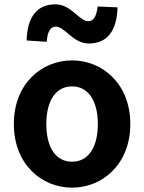

<svg xmlns="http://www.w3.org/2000/svg" viewBox="-20 -853 666 887"><path d="M313 14C453 14 582 -94 582 -280C582 -466 453 -574 313 -574C172 -574 44 -466 44 -280C44 -94 172 14 313 14ZM313 -106C236 -106 194 -174 194 -280C194 -385 236 -454 313 -454C389 -454 432 -385 432 -280C432 -174 389 -106 313 -106ZM390 -652C475 -652 520 -710 523 -819L431 -823C426 -777 412 -755 388 -755C346 -755 309 -833 236 -833C151 -833 106 -775 103 -666L196 -660C199 -708 214 -730 238 -730C280 -730 317 -652 390 -652Z"/></svg>

Font: Source Han Sans KR
Style: Bold
Weight: 700
Designer: Ryoko NISHIZUKA 西塚涼子 (kana, bopomofo & ideographs); Paul D. Hunt (Latin, Greek & Cyrillic); Sandoll Communications 산돌커뮤니
Foundry: Adobe
Version: Version 2.004;hotconv 1.0.118;makeotfexe 2.5.65603